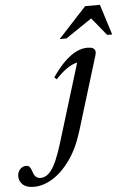

<svg xmlns="http://www.w3.org/2000/svg" viewBox="-276 -735 693 1033"><g transform="rotate(-5 71.0 -218.0)"><path d="M134 -24.5Q106 67.5 61.8 129.5Q17.5 191.5 -33.8 222.8Q-85 254 -134.5 254Q-174.5 254 -194.5 235.8Q-214.5 217.5 -214.5 190.5Q-214.5 168.5 -201 153.2Q-187.5 138 -166.5 138Q-155 138 -148.2 146.2Q-141.5 154.5 -135.5 174Q-129.5 193.5 -119.2 201.5Q-109 209.5 -95.5 209.5Q-80.5 209.5 -66 201.8Q-51.5 194 -37 175.2Q-22.5 156.5 -7.8 122.8Q7 89 23 37.5L160.5 -411L177.5 -393Q159 -395 137.5 -387Q116 -379 91 -360.8Q66 -342.5 37.5 -311.5L25 -323Q60.5 -374.5 93 -405.8Q125.5 -437 156 -451.8Q186.5 -466.5 215.5 -466.5Q235 -466.5 245 -461.5Q255 -456.5 257.8 -446.2Q260.5 -436 255.5 -421ZM72 -526 224 -690.5H303.5L355.5 -526H328.5L240 -634.5H269L108.5 -526Z"/></g></svg>

Font: Newsreader 36pt Medium
Style: Italic
Weight: 500
Italic angle: -17°
Designer: Hugues Gentile
Foundry: Production Type
Version: Version 1.003